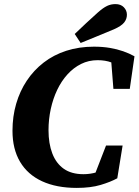

<svg xmlns="http://www.w3.org/2000/svg" viewBox="-20 -900 677 938"><path d="M355 18Q256 18 185.5 -14.5Q115 -47 78 -109.5Q41 -172 41 -261Q41 -331 59 -393Q77 -455 111 -506Q145 -557 193.5 -594.5Q242 -632 304 -652Q366 -672 439 -672Q481 -672 516.5 -666Q552 -660 582 -649.5Q612 -639 637 -625L614 -466H534L522 -618L582 -561Q553 -584 524 -595Q495 -606 457 -606Q413 -606 376 -587.5Q339 -569 309.5 -536.5Q280 -504 259.5 -461Q239 -418 228 -367.5Q217 -317 217 -264Q217 -199 235.5 -150.5Q254 -102 291.5 -75.5Q329 -49 388 -49Q420 -49 451 -58Q482 -67 514 -82L436 -29L498 -189H579L553 -29Q520 -11 471.5 3.5Q423 18 355 18ZM345 -734Q373 -761 401 -787Q429 -813 458 -839Q484 -862 503 -871Q522 -880 544 -880Q570 -880 585 -864.5Q600 -849 600 -828Q600 -807 586.5 -790Q573 -773 537 -757Q497 -740 456 -723.5Q415 -707 374 -690Z"/></svg>

Font: Source Serif 4 ExtraBold
Style: Italic
Weight: 800
Italic angle: -12°
Designer: Frank Grießhammer
Foundry: Adobe Systems Incorporated
Version: Version 4.004;hotconv 1.0.116;makeotfexe 2.5.65601